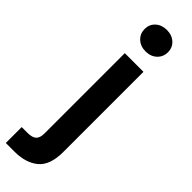

<svg xmlns="http://www.w3.org/2000/svg" viewBox="-346 -716 931 931"><g transform="rotate(45 119.5 -250.0)"><path d="M136 -573Q101 -573 78.5 -594Q56 -615 56 -647Q56 -679 78.5 -699.5Q101 -720 136 -720Q171 -720 193.5 -699.5Q216 -679 216 -647Q216 -615 193.5 -594Q171 -573 136 -573ZM-29 220V111H10Q43 111 57 98Q71 85 71 54V-496H199V54Q199 144 153.5 182Q108 220 30 220Z"/></g></svg>

Font: DeepMind Sans
Style: Bold
Weight: 700
Designer: Jonny Pinhorn / Modifications: Colophon Foundry
Foundry: Colophon Foundry
Version: Version 1.002; ttfautohint (v1.8.2)